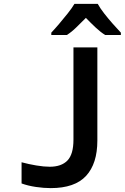

<svg xmlns="http://www.w3.org/2000/svg" viewBox="-20 -958 642 988"><path d="M241 10Q205 10 164.5 4Q124 -2 91 -14V-123Q128 -113 167 -106.5Q206 -100 236 -100Q296 -100 327 -132Q358 -164 358 -239V-714H481V-235Q481 -116 423 -53Q365 10 241 10ZM244 -790Q262 -809 284.5 -835.5Q307 -862 328.5 -889Q350 -916 363 -938H483Q495 -916 516 -889Q537 -862 560 -836Q583 -810 602 -790V-778H521Q497 -793 472 -816.5Q447 -840 422 -866Q396 -840 372 -816.5Q348 -793 324 -778H244Z"/></svg>

Font: Noto Sans Mono SemiBold
Style: Regular
Weight: 600
Designer: Monotype Design Team
Foundry: Monotype Imaging Inc.
Version: Version 2.014; ttfautohint (v1.8.4.7-5d5b)